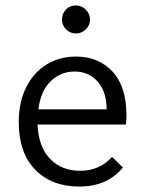

<svg xmlns="http://www.w3.org/2000/svg" viewBox="-20 -676 540 706"><path d="M49 -227Q49 -302 77 -356.5Q105 -411 152.5 -439.5Q200 -468 259 -468Q342 -468 393.5 -413Q445 -358 445 -251Q445 -240 443 -218H118Q122 -134 165 -91Q208 -48 274 -48Q346 -48 392 -99L432 -60Q374 10 272 10Q170 10 109.5 -52Q49 -114 49 -227ZM372 -274Q372 -338 339.5 -375.5Q307 -413 254 -413Q204 -413 167 -378Q130 -343 121 -274ZM208 -604Q208 -626 222.5 -641Q237 -656 259 -656Q280 -656 295.5 -640.5Q311 -625 311 -604Q311 -583 295.5 -568Q280 -553 259 -553Q238 -553 223 -568Q208 -583 208 -604Z"/></svg>

Font: Vazir Code FD
Style: Code-FD
Weight: 400
Foundry: DejaVu fonts team - Redesigned by Saber Rastikerdar
Version: Version 1.1.2